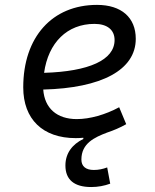

<svg xmlns="http://www.w3.org/2000/svg" viewBox="-20 -547 626 774"><path d="M347.7 207C374.5 207 400.9 202.1 424.3 193.4L412.1 127.9C395.5 134.3 377 138.2 358.4 138.2C325.7 138.2 308.1 123.5 308.1 96.2C308.1 30.8 360.8 6.8 412.1 -12.7C438.5 -21.5 464.8 -32.7 488.8 -46.4L460.4 -114.7C404.8 -84.5 341.8 -66.9 289.6 -66.9C209 -66.9 159.7 -110.8 154.3 -186C389.2 -191.9 527.3 -264.6 527.3 -390.6C527.3 -476.6 469.2 -527.3 371.1 -527.3C190.4 -527.3 73.7 -397.5 73.7 -194.8C73.7 -66.4 152.3 9.8 285.2 9.8C295.4 9.8 305.7 9.3 315.9 8.3V13.2C271.5 34.7 243.7 70.8 243.7 120.1C243.7 177.7 279.3 207 347.7 207ZM157.7 -253.4C174.8 -375.5 251 -450.7 360.8 -450.7C412.6 -450.7 441.9 -426.3 441.9 -385.7C441.9 -305.2 338.9 -258.8 157.7 -253.4Z"/></svg>

Font: Cascadia Code PL SemiLight
Style: Italic
Weight: 350
Italic angle: -10°
Monospace: yes
Designer: Aaron Bell
Foundry: Saja Typeworks
Version: Version 2404.023